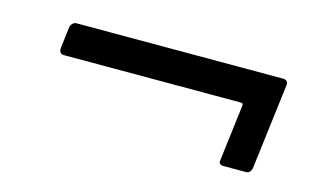

<svg xmlns="http://www.w3.org/2000/svg" viewBox="-40 -428 565 350"><g transform="rotate(15 242.5 -253.0)"><path d="M70 -344H460Q465 -344 467.5 -341Q470 -338 469 -334L449 -172Q447 -162 438 -162H396Q386 -162 388 -172L401 -278Q401 -282 397 -282H63Q54 -282 54 -292L59 -334Q60 -338 63 -341Q66 -344 70 -344Z"/></g></svg>

Font: Barlow
Style: Italic
Weight: 400
Italic angle: -7°
Designer: Jeremy Tribby
Foundry: Tribby Type
Version: Version 1.408